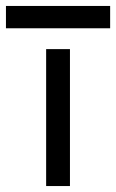

<svg xmlns="http://www.w3.org/2000/svg" viewBox="-65 -625 390 645"><path d="M-45 -530V-605H305V-530ZM90 -460H170V0H90Z"/></svg>

Font: Jost*
Style: Regular
Weight: 400
Version: Version 3.7